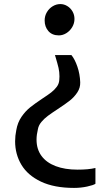

<svg xmlns="http://www.w3.org/2000/svg" viewBox="-20 -775 551 949"><path d="M271 -600.1Q237.8 -600.1 219.2 -621.3Q200.7 -642.6 200.7 -673.8Q200.7 -696.3 211.7 -714.8Q222.7 -733.4 240.5 -744.1Q258.3 -754.9 278.3 -754.9Q296.4 -754.9 312.5 -745.1Q328.6 -735.4 338.4 -718.5Q348.1 -701.7 348.1 -681.2Q348.1 -659.7 336.9 -640.9Q325.7 -622.1 307.9 -611.1Q290 -600.1 271 -600.1ZM266.1 -236.3Q235.4 -216.3 217 -202.6Q198.7 -189 184.8 -172.4Q170.9 -155.8 167.5 -137.2Q160.6 -108.4 160.6 -85Q160.6 -37.6 185.1 -4.4Q209.5 28.8 255.1 46.1Q300.8 63.5 363.3 63.5Q418.5 63.5 451.7 55.2V133.3Q442.4 140.1 410.9 147Q379.4 153.8 346.2 153.8Q248 153.8 182.6 122.8Q117.2 91.8 85.9 39.6Q54.7 -12.7 54.7 -76.7Q54.7 -104 60.5 -131.8Q66.9 -169.4 86.4 -197.8Q106 -226.1 129.6 -244.9Q153.3 -263.7 189.9 -288.1Q217.8 -306.2 233.4 -318.4Q249 -330.6 260.3 -345.5Q271.5 -360.4 272.9 -378.4Q273.9 -392.1 273.9 -397.5Q273.9 -419.4 269.3 -439.5Q264.6 -459.5 254.4 -493.7L251.5 -502.9H333Q350.1 -481.9 362.5 -445.6Q375 -409.2 376.5 -368.2Q377.4 -341.3 362.3 -318.4Q347.2 -295.4 325 -277.8Q302.7 -260.3 266.1 -236.3Z"/></svg>

Font: Merriweather Sans
Style: Regular
Weight: 400
Designer: Eben Sorkin
Foundry: Eben Sorkin
Version: Version 1.006; ttfautohint (v1.4.1) -l 6 -r 50 -G 0 -x 11 -H